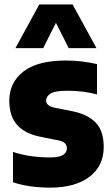

<svg xmlns="http://www.w3.org/2000/svg" viewBox="-20 -828 500 858"><path d="M204 10.5Q159.5 10.5 117.5 4.8Q75.5 -1 38 -13.5V-149Q74 -137 115.8 -130.8Q157.5 -124.5 201 -124.5Q245 -124.5 262 -135.8Q279 -147 279 -165.5Q279 -192 244.5 -200L159.5 -217Q90.5 -231 56 -270.2Q21.5 -309.5 21.5 -378Q21.5 -459 84.5 -508.2Q147.5 -557.5 274.5 -557.5Q313.5 -557.5 349 -553Q384.5 -548.5 413.5 -541.5V-406Q352.5 -422.5 282.5 -422.5Q224 -422.5 205 -409.2Q186 -396 186 -379.5Q186 -355.5 221 -347.5L305.5 -330.5Q372.5 -316.5 408 -279.8Q443.5 -243 443.5 -171Q443.5 -86.5 379.8 -38Q316 10.5 204 10.5ZM49 -613 155.5 -808H304.5L411 -613H287L230 -726L173 -613Z"/></svg>

Font: Encode Sans SemiCondensed SemiCondensed ExtraBold
Style: Regular
Weight: 800
Width: 4
Designer: Multiple Designers
Foundry: Impallari Type
Version: Version 3.000; ttfautohint (v1.8.3) -l 8 -r 50 -G 200 -x 14 